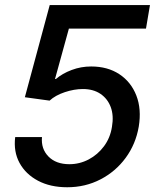

<svg xmlns="http://www.w3.org/2000/svg" viewBox="-20 -748 640 777"><path d="M252 9.8Q183.6 9.8 133.8 -16.6Q84 -43 59.1 -88.6Q34.2 -134.3 41.5 -193.4H149.9Q145.5 -146 176 -114.7Q206.5 -83.5 260.7 -83.5Q302.2 -83.5 338.9 -102.8Q375.5 -122.1 400.9 -156.2Q426.3 -190.4 433.1 -234.9Q440.9 -280.3 428.2 -314.5Q415.5 -348.6 386.5 -368.2Q357.4 -387.7 315.4 -387.7Q280.3 -387.7 242.2 -375Q204.1 -362.3 180.7 -340.8L80.6 -354.5L181.2 -727.5H586.9L570.8 -632.3H258.8L202.6 -428.2H206.1Q232.4 -450.7 270 -464.8Q307.6 -479 349.1 -479Q415.5 -479 462.9 -447.8Q510.3 -416.5 531.7 -361.6Q553.2 -306.6 541.5 -235.4Q529.3 -164.6 488.5 -109.1Q447.8 -53.7 386.5 -22Q325.2 9.8 252 9.8Z"/></svg>

Font: Inter 16pt Medium
Style: Italic
Weight: 500
Italic angle: -9.3988°
Version: Version 4.001;git-66647c0bb